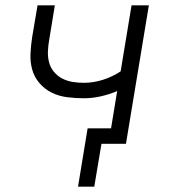

<svg xmlns="http://www.w3.org/2000/svg" viewBox="-20 -540 640 721"><path d="M273 161 309 -58H397L420 -198Q389 -185 357.5 -178Q326 -171 295 -171Q263 -171 232 -175Q201 -179 174.5 -192Q148 -205 128.5 -227.5Q109 -250 101 -278.5Q93 -307 94.5 -338.5Q96 -370 101 -402L121 -520H186L165 -392Q161 -370 160 -348.5Q159 -327 164 -307Q169 -287 182 -271Q195 -255 213 -245.5Q231 -236 252 -232.5Q273 -229 295 -229Q330 -229 365.5 -240Q401 -251 433 -272L474 -520H539L453 0H361L334 161Z"/></svg>

Font: Iosevka Light Extended Oblique
Style: Regular
Weight: 300
Width: 7
Italic angle: -9°
Monospace: yes
Designer: Belleve Invis
Foundry: Belleve Invis
Version: Version 32.5.0; ttfautohint (v1.8.4)